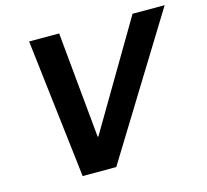

<svg xmlns="http://www.w3.org/2000/svg" viewBox="-99 -788 971 901"><g transform="rotate(-15 387.0 -337.5)"><path d="M195 0 115.8 -675H261.7L310.8 -160H314.2L618.3 -675H774.2L358.3 0Z"/></g></svg>

Font: Funnel Sans Light
Style: Bold Italic
Weight: 700
Italic angle: -14.036°
Version: Version 1.000